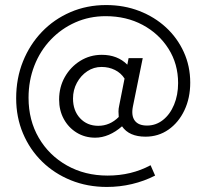

<svg xmlns="http://www.w3.org/2000/svg" viewBox="-20 -596 816 760"><path d="M403 144Q326 144 260.5 117.5Q195 91 146.5 43.5Q98 -4 71 -68Q44 -132 44 -207Q44 -286 71 -353Q98 -420 146 -470Q194 -520 259 -548Q324 -576 400 -576Q471 -576 531.5 -552.5Q592 -529 637 -487.5Q682 -446 707.5 -390Q733 -334 733 -269Q733 -208 710 -159.5Q687 -111 647 -83Q607 -55 556 -55Q491 -55 463 -96Q438 -74 411 -62.5Q384 -51 357 -51Q316 -51 283.5 -71Q251 -91 232.5 -125Q214 -159 214 -202Q214 -251 236.5 -291Q259 -331 297.5 -355Q336 -379 383 -379Q445 -379 484 -340L489 -366H545L506 -174Q499 -138 513.5 -118.5Q528 -99 562 -99Q597 -99 625 -121Q653 -143 669 -181.5Q685 -220 685 -267Q685 -343 647 -403Q609 -463 544.5 -497.5Q480 -532 398 -532Q334 -532 278.5 -507.5Q223 -483 181 -439Q139 -395 116 -336Q93 -277 93 -209Q93 -120 133.5 -50.5Q174 19 245 59Q316 99 406 99Q500 99 576 58L594 99Q551 121 502.5 132.5Q454 144 403 144ZM369 -98Q415 -98 450 -133Q449 -144 449 -155Q449 -166 452 -179L473 -285Q459 -307 435 -319Q411 -331 382 -331Q351 -331 325.5 -314Q300 -297 284.5 -268.5Q269 -240 269 -206Q269 -158 297 -128Q325 -98 369 -98Z"/></svg>

Font: Red Hat Display Variable
Style: Regular
Weight: 400
Designer: Pentagram, MCKL
Foundry: Pentagram, MCKL
Version: Version 1.021